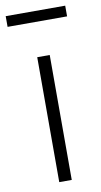

<svg xmlns="http://www.w3.org/2000/svg" viewBox="-95 -737 408 776"><g transform="rotate(-10 109.0 -349.0)"><path d="M134.8 -512.7V0H83.5V-512.7ZM231 -698.2V-654.3H-13.2V-698.2Z"/></g></svg>

Font: Sansation Light
Style: Light
Weight: 300
Designer: Bernd Montag
Version: Version 1.301